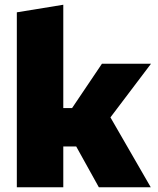

<svg xmlns="http://www.w3.org/2000/svg" viewBox="-20 -790 666 810"><path d="M51 0V-738L247 -770V-334H284L410 -521H617L353 -172H247V0ZM397 0 296 -182 421 -338 616 0Z"/></svg>

Font: REM ExtraBold
Style: Regular
Weight: 800
Designer: Octavio Pardo
Foundry: Ashler Design
Version: Version 1.005;gftools[0.9.28]